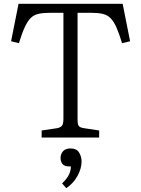

<svg xmlns="http://www.w3.org/2000/svg" viewBox="-20 -720 738 1005"><path d="M198 0V-37L279 -49Q295 -52 303.5 -61Q312 -70 312 -98V-653H242Q206 -653 181.5 -647.5Q157 -642 140.5 -625.5Q124 -609 109.5 -577.5Q95 -546 79 -494L38 -504L77 -700H622L661 -504L619 -494Q603 -546 589 -577.5Q575 -609 558 -625.5Q541 -642 517 -647.5Q493 -653 458 -653H386V-94Q386 -69 392.5 -60.5Q399 -52 420 -49L499 -37V0ZM327 265 305 240Q332 214 341.5 193Q351 172 351 151H341Q318 151 307.5 139Q297 127 297 107Q297 86 310 71.5Q323 57 349 57Q381 57 394 78.5Q407 100 407 125Q407 162 385.5 201Q364 240 327 265Z"/></svg>

Font: Literata 12pt Light
Style: Regular
Weight: 300
Designer: Latin by Veronika Burian and Jose Scaglione. Greek by Irene Vlachou. Cyrillic by Vera Evstafieva.
Foundry: TypeTogether
Version: Version 3.002